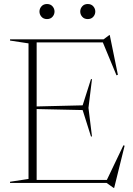

<svg xmlns="http://www.w3.org/2000/svg" viewBox="-20 -911 664 956"><path d="M30 0V-6L122 -20V-695L30 -709V-715H495.5L524.5 -736.5H526.5L567 -538.5L560 -536L492 -700H162.5V-381L391.5 -386.5L433 -517H438L420.5 -374L438 -231.5H433L391.5 -363L162.5 -368V-15H512L594.5 -187.5L600.5 -185.5L548.5 24.5H545.5L511 0ZM214 -816Q196.5 -816 186.5 -827.5Q176.5 -839 176.5 -853.5Q176.5 -868 186.5 -879.5Q196.5 -891 214 -891Q231.5 -891 241.5 -879.5Q251.5 -868 251.5 -853.5Q251.5 -839 241.5 -827.5Q231.5 -816 214 -816ZM417 -816Q399.5 -816 389.5 -827.5Q379.5 -839 379.5 -853.5Q379.5 -868 389.5 -879.5Q399.5 -891 417 -891Q434.5 -891 444.5 -879.5Q454.5 -868 454.5 -853.5Q454.5 -839 444.5 -827.5Q434.5 -816 417 -816Z"/></svg>

Font: Newsreader Display ExtraLight
Style: Regular
Weight: 275
Designer: Hugues Gentile
Foundry: Production Type
Version: Version 1.002